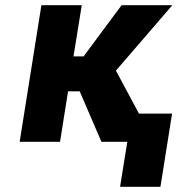

<svg xmlns="http://www.w3.org/2000/svg" viewBox="-20 -548 686 742"><path d="M56 0H212L243 -195H288L372 0H472L444 174H600L645 -109H517L428 -275L646 -528H450L303 -330H264L296 -528H140Z"/></svg>

Font: Aerodynamic
Style: BdObl
Weight: 500
Designer: Google
Version: Version 2.000980; 2014